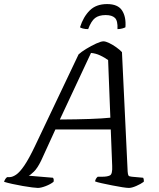

<svg xmlns="http://www.w3.org/2000/svg" viewBox="-50 -923 782 943"><path d="M136 0Q128 0 108 -2.5Q88 -5 62 -9.5Q36 -14 11 -19.5Q-14 -25 -30 -30Q-25 -46 -15 -53H-3Q11 -53 29 -65Q47 -77 69.5 -110Q92 -143 122 -206L336 -656Q349 -668 373.5 -683Q398 -698 422 -709Q446 -720 458 -720Q469 -720 486.5 -711.5Q504 -703 521.5 -690.5Q539 -678 549 -667L577 -80Q578 -66 581 -61Q584 -56 598 -55L653 -50Q655 -47 656 -41Q657 -35 656 -30Q641 -19 619 -9.5Q597 0 583 0Q573 0 550.5 -3.5Q528 -7 500.5 -12.5Q473 -18 450 -23Q427 -28 417 -32Q419 -46 430 -55H452Q477 -55 490 -61.5Q503 -68 501 -108L494 -287H222L152 -134Q134 -97 116.5 -80Q99 -63 91 -60L210 -50Q216 -43 213 -30Q198 -18 174.5 -9Q151 0 136 0ZM244 -336Q416 -337 492 -345L481 -628Q463 -641 441.5 -651Q420 -661 397 -663ZM383 -780Q368 -780 357 -783Q346 -786 343 -789Q359 -840 390.5 -871.5Q422 -903 476 -903Q529 -903 549.5 -871.5Q570 -840 566 -789Q561 -786 550 -783Q539 -780 527 -780Q529 -821 514.5 -835Q500 -849 469 -849Q436 -849 417 -834.5Q398 -820 383 -780Z"/></svg>

Font: Texturina Light
Style: Italic
Weight: 300
Italic angle: -11°
Designer: Guillermo Torres Carreño
Foundry: Omnibus-Type
Version: Version 1.002; ttfautohint (v1.8.3)